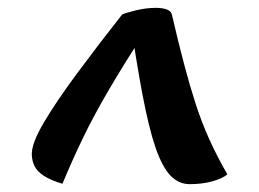

<svg xmlns="http://www.w3.org/2000/svg" viewBox="-20 -796 660 489"><path d="M463 -327Q435 -327 414 -349Q393 -371 376 -420.5Q359 -470 343 -554.5Q327 -639 309 -763L354 -723Q297 -635 258 -568.5Q219 -502 191.5 -445Q164 -388 139 -328Q109 -337 92 -348Q75 -359 68 -373Q61 -387 61 -404Q61 -432 92 -484.5Q123 -537 175.5 -608Q228 -679 291 -759Q299 -763 325.5 -769.5Q352 -776 377 -776Q393 -776 404.5 -772Q416 -768 418 -758Q434 -689 448.5 -634Q463 -579 478 -532.5Q493 -486 512.5 -442.5Q532 -399 559 -352Q548 -342 522 -334.5Q496 -327 463 -327Z"/></svg>

Font: Merienda
Style: Bold
Weight: 700
Designer: Eduardo Rodriguez Tunni
Foundry: Eduardo Rodriguez Tunni
Version: Version 2.001